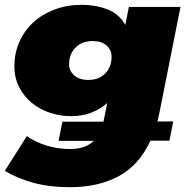

<svg xmlns="http://www.w3.org/2000/svg" viewBox="-30 -576 783 800"><path d="M261 204Q177 204 110.5 186Q44 168 -10 136L82 -9Q117 16 164 30.5Q211 45 261 45Q296 45 320 36Q344 27 361 11H214L230 -69H401L417 -147Q388 -121 350 -106.5Q312 -92 266 -92Q221 -92 178.5 -106Q136 -120 103 -147Q70 -174 50 -212.5Q30 -251 30 -300Q30 -355 51 -402Q72 -449 109 -483Q146 -517 198 -536.5Q250 -556 311 -556Q368 -556 417.5 -537Q467 -518 492 -472L507 -547H722L635 -110Q633 -99 630.5 -89.5Q628 -80 626 -70H692L676 10H597Q549 113 464 158.5Q379 204 261 204ZM338 -243Q382 -243 408.5 -270Q435 -297 435 -340Q435 -367 414.5 -386Q394 -405 356 -405Q312 -405 285 -378Q258 -351 258 -308Q258 -281 279 -262Q300 -243 338 -243Z"/></svg>

Font: Argentum Sans Black
Style: Italic
Weight: 900
Italic angle: -11°
Designer: Julieta Ulanovsky (font), Cristiano Sobral (main changes and remaster)
Foundry: Julieta Ulanovsky (font), Cristiano Sobral (main changes and remaster)
Version: Version 2.007;June 15, 2022;FontCreator 14.0.0.2814 64-bit; 